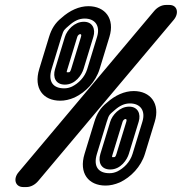

<svg xmlns="http://www.w3.org/2000/svg" viewBox="-20 -716 735 776"><path d="M73.8 40H86.8C104.8 40 122.8 30 135.7 14L682.4 -636C704.7 -663 696.8 -696 664.8 -696H650.8C632.8 -696 614.7 -686 601.8 -670L55.1 -20C31.9 7 41.8 40 73.8 40ZM238.8 -359C195.8 -359 172.7 -385 188.6 -437L228.3 -567C237.5 -597 240.2 -596 258.1 -612C280.2 -632 300 -641 322 -641C364 -641 386.1 -612 372.3 -567L332.6 -437C322.2 -403 296.9 -379 270.9 -366C259.4 -361 250.8 -359 238.8 -359ZM223.5 -309C241.5 -309 260.7 -313 281.4 -322C325.9 -343 366.7 -385 382.6 -437L422.3 -567C444.7 -640 405.3 -691 337.3 -691C300.3 -691 262.1 -674 228.9 -644C202.5 -623 188.1 -599 178.3 -567L138.6 -437C114.8 -359 154.5 -309 223.5 -309ZM421.9 -16C378.9 -16 355.8 -42 371.7 -94L411.5 -224C420.7 -254 423.3 -253 441.2 -269C463.4 -289 483.1 -298 505.1 -298C547.1 -298 569.2 -269 555.5 -224L515.7 -94C505.3 -60 480 -36 454 -23C442.5 -18 433.9 -16 421.9 -16ZM406.6 34C424.6 34 443.8 30 464.6 21C509 0 549.8 -42 565.7 -94L605.5 -224C627.8 -297 588.4 -348 520.4 -348C483.4 -348 445.2 -331 412 -301C385.6 -280 371.3 -256 361.5 -224L321.7 -94C297.9 -16 337.6 34 406.6 34ZM319 -628C280 -628 250.6 -594 242.3 -567L202.6 -437C192.2 -403 205.3 -374 242.3 -374C285.3 -374 310.6 -414 317.6 -437L357.3 -567C367.1 -599 354 -628 319 -628ZM303.7 -578C306.7 -578 310.4 -577 307.3 -567L267.6 -437C263.6 -424 260.6 -424 257.6 -424C248.6 -424 247.7 -421 252.6 -437L292.3 -567C294.5 -574 300.7 -578 303.7 -578ZM502.1 -285C463.1 -285 433.7 -251 425.5 -224L385.7 -94C375.3 -60 388.5 -31 425.5 -31C468.5 -31 493.7 -71 500.7 -94L540.5 -224C550.3 -256 537.1 -285 502.1 -285ZM486.8 -235C489.8 -235 493.5 -234 490.5 -224L450.7 -94C446.8 -81 443.8 -81 440.8 -81C431.8 -81 430.8 -78 435.7 -94L475.5 -224C477.6 -231 483.8 -235 486.8 -235Z"/></svg>

Font: DIN Rundschrift
Style: EngKontKu
Weight: 400
Width: 3
Version: Version 1.027